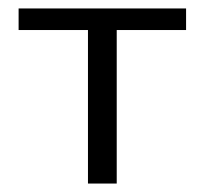

<svg xmlns="http://www.w3.org/2000/svg" viewBox="-20 -434 484 454"><path d="M188 -363H24V-414H420V-363H256V0H188Z"/></svg>

Font: LXGW Bright GB
Style: Regular
Weight: 400
Designer: Christian Thalmann (Catharsis Fonts)
Foundry: LXGW / Christian Thalmann (Catharsis Fonts) / Fontworks Inc.
Version: Version 5.510